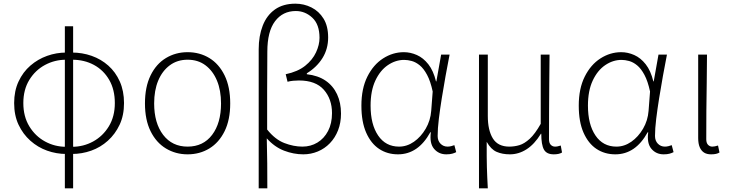

<svg xmlns="http://www.w3.org/2000/svg" viewBox="-20 -827 3981 1045"><path d="M341 11Q287 11 236.5 -7Q186 -25 145.5 -61Q105 -97 81 -148Q57 -199 57 -266Q57 -332 81 -383.5Q105 -435 145.5 -470Q186 -505 236.5 -523Q287 -541 341 -541L340 -502Q278 -502 225 -473.5Q172 -445 139.5 -392Q107 -339 107 -266Q107 -193 139.5 -139.5Q172 -86 225 -57Q278 -28 340 -28ZM371 11 372 -28Q434 -28 487 -57Q540 -86 572.5 -139.5Q605 -193 605 -266Q605 -339 574.5 -392Q544 -445 491.5 -473.5Q439 -502 372 -502L371 -541Q428 -541 479 -523Q530 -505 569.5 -470Q609 -435 632 -383.5Q655 -332 655 -266Q655 -199 631 -148Q607 -97 567 -61Q527 -25 476.5 -7Q426 11 371 11ZM333 198V-684H378V198Z M1001 13Q936 13 883 -19Q830 -51 799.5 -113Q769 -175 769 -264Q769 -354 799.5 -416.5Q830 -479 883 -511Q936 -543 1001 -543Q1067 -543 1119.5 -511Q1172 -479 1202.5 -416.5Q1233 -354 1233 -264Q1233 -175 1202.5 -113Q1172 -51 1119.5 -19Q1067 13 1001 13ZM1001 -29Q1086 -29 1134.5 -93Q1183 -157 1183 -264Q1183 -335 1161 -388Q1139 -441 1098.5 -471.5Q1058 -502 1001 -502Q945 -502 904 -471.5Q863 -441 841 -388Q819 -335 819 -264Q819 -157 868 -93Q917 -29 1001 -29Z M1388 198V-559Q1388 -631 1410 -687.5Q1432 -744 1476.5 -775.5Q1521 -807 1588 -807Q1634 -807 1675 -786.5Q1716 -766 1741 -725.5Q1766 -685 1766 -623Q1766 -561 1735.5 -511.5Q1705 -462 1650 -428V-423Q1711 -416 1752 -388Q1793 -360 1814.5 -314Q1836 -268 1836 -209Q1836 -159 1820 -118Q1804 -77 1775.5 -47.5Q1747 -18 1709.5 -2.5Q1672 13 1631 13Q1578 13 1526 -7Q1474 -27 1432 -74Q1434 -4 1434.5 62Q1435 128 1435 198ZM1626 -29Q1671 -29 1707.5 -51Q1744 -73 1765.5 -114Q1787 -155 1787 -211Q1787 -288 1742.5 -338.5Q1698 -389 1607 -389Q1592 -389 1576 -387.5Q1560 -386 1545 -382L1535 -423Q1601 -437 1641 -469Q1681 -501 1700 -542Q1719 -583 1719 -621Q1719 -694 1680 -730.5Q1641 -767 1590 -767Q1519 -767 1477 -711.5Q1435 -656 1435 -546Q1434 -439 1434 -334Q1434 -229 1434 -122Q1477 -68 1527.5 -48.5Q1578 -29 1626 -29Z M2146 13Q2088 13 2043.5 -16.5Q1999 -46 1973 -105Q1947 -164 1947 -252Q1947 -345 1979.5 -410Q2012 -475 2065 -509Q2118 -543 2178 -543Q2214 -543 2249 -527.5Q2284 -512 2311.5 -477Q2339 -442 2353 -384H2355L2381 -530H2427Q2416 -474 2405 -413Q2394 -352 2384.5 -292.5Q2375 -233 2368.5 -180Q2362 -127 2362 -87Q2362 -61 2377.5 -45Q2393 -29 2416 -29Q2425 -29 2435.5 -31.5Q2446 -34 2453 -37L2463 1Q2454 6 2441 9.5Q2428 13 2409 13Q2368 13 2342.5 -17Q2317 -47 2325 -107H2322Q2256 13 2146 13ZM2152 -29Q2195 -29 2233 -55.5Q2271 -82 2297 -126.5Q2323 -171 2327 -224L2335 -329Q2323 -385 2304.5 -419.5Q2286 -454 2264.5 -471.5Q2243 -489 2221 -495Q2199 -501 2180 -501Q2133 -501 2091 -472.5Q2049 -444 2023 -388.5Q1997 -333 1997 -252Q1997 -150 2038 -89.5Q2079 -29 2152 -29Z M2587 198V-530H2635V-196Q2635 -118 2662.5 -73.5Q2690 -29 2752 -29Q2780 -29 2807 -37Q2834 -45 2863 -71.5Q2892 -98 2923 -153V-530H2971Q2970 -452 2969.5 -375Q2969 -298 2968.5 -221.5Q2968 -145 2968 -69Q2968 -49 2977.5 -39Q2987 -29 3001 -29Q3009 -29 3015.5 -30.5Q3022 -32 3032 -35L3039 3Q3031 8 3020 10.5Q3009 13 2994 13Q2955 13 2940.5 -13Q2926 -39 2926 -99H2924Q2889 -42 2846 -14.5Q2803 13 2755 13Q2714 13 2683 -0.5Q2652 -14 2629 -55Q2629 -10 2629 23Q2629 56 2630 83.5Q2631 111 2632 138Q2633 165 2635 198Z M3329 13Q3271 13 3226.5 -16.5Q3182 -46 3156 -105Q3130 -164 3130 -252Q3130 -345 3162.5 -410Q3195 -475 3248 -509Q3301 -543 3361 -543Q3397 -543 3432 -527.5Q3467 -512 3494.5 -477Q3522 -442 3536 -384H3538L3564 -530H3610Q3599 -474 3588 -413Q3577 -352 3567.5 -292.5Q3558 -233 3551.5 -180Q3545 -127 3545 -87Q3545 -61 3560.5 -45Q3576 -29 3599 -29Q3608 -29 3618.5 -31.5Q3629 -34 3636 -37L3646 1Q3637 6 3624 9.5Q3611 13 3592 13Q3551 13 3525.5 -17Q3500 -47 3508 -107H3505Q3439 13 3329 13ZM3335 -29Q3378 -29 3416 -55.5Q3454 -82 3480 -126.5Q3506 -171 3510 -224L3518 -329Q3506 -385 3487.5 -419.5Q3469 -454 3447.5 -471.5Q3426 -489 3404 -495Q3382 -501 3363 -501Q3316 -501 3274 -472.5Q3232 -444 3206 -388.5Q3180 -333 3180 -252Q3180 -150 3221 -89.5Q3262 -29 3335 -29Z M3850 13Q3827 13 3812 3.5Q3797 -6 3788.5 -25.5Q3780 -45 3780 -76V-530H3828Q3828 -452 3826.5 -375Q3825 -298 3824.5 -221.5Q3824 -145 3824 -69Q3824 -49 3833.5 -39Q3843 -29 3857 -29Q3864 -29 3871 -30.5Q3878 -32 3888 -35L3896 3Q3888 8 3877 10.5Q3866 13 3850 13Z"/></svg>

Font: Noto Sans SC ExtraLight
Style: Regular
Weight: 250
Designer: Ryoko NISHIZUKA 西塚涼子 (kana, bopomofo & ideographs); Paul D. Hunt (Latin, Greek & Cyrillic); Sandoll Communications 산돌커뮤니
Foundry: Adobe
Version: Version 2.004-H2;hotconv 1.0.118;makeotfexe 2.5.65603